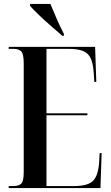

<svg xmlns="http://www.w3.org/2000/svg" viewBox="-20 -951 561 971"><path d="M24 0V-10H47Q74 -10 87 -22Q100 -34 100 -80V-630Q100 -679 87 -691.5Q74 -704 47 -704H24V-714H461L467 -537H457L454 -583Q451 -630 438.5 -656.5Q426 -683 399 -693.5Q372 -704 325 -704H215V-378H422V-368H215V-10H353Q422 -10 448.5 -34.5Q475 -59 481 -124L484 -177H494L488 0ZM295 -770Q271 -791 238 -819.5Q205 -848 176 -876Q147 -904 132 -921V-931H235Q249 -897 266.5 -856.5Q284 -816 303 -780V-770Z"/></svg>

Font: Noto Serif Display ExtraCondensed SemiBold
Style: Regular
Weight: 600
Width: 2
Designer: Monotype Design Team
Foundry: Monotype Imaging Inc.
Version: Version 2.009